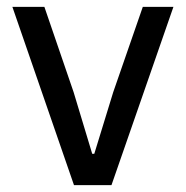

<svg xmlns="http://www.w3.org/2000/svg" viewBox="-20 -538 540 558"><path d="M195 0 16 -518H109L194 -270L248 -91H254L309 -270L395 -518H484L304 0Z"/></svg>

Font: IBM Plex Sans Hebrew Text
Style: Regular
Weight: 450
Designer: Mike Abbink, Paul van der Laan, Pieter van Rosmalen, Yanek Iontef
Foundry: Bold Monday
Version: Version 1.2